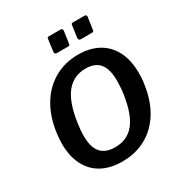

<svg xmlns="http://www.w3.org/2000/svg" viewBox="-217 -1109 1203 1274"><g transform="rotate(-30 385.0 -472.0)"><path d="M352 10Q260 10 195 -25.5Q130 -61 95.5 -129Q61 -197 61 -292Q61 -311 62.5 -332.5Q64 -354 67 -375Q84 -494 136 -578Q188 -662 268.5 -707Q349 -752 449 -752Q539 -752 604 -715.5Q669 -679 703.5 -610.5Q738 -542 738 -445Q738 -426 737 -405Q736 -384 732 -362Q716 -245 664.5 -161.5Q613 -78 533 -34Q453 10 352 10ZM357 -96Q450 -96 504.5 -163Q559 -230 580 -374Q584 -403 585.5 -427.5Q587 -452 587 -473Q587 -563 552 -605Q517 -647 446 -647Q353 -647 297 -577.5Q241 -508 220 -360Q216 -334 214 -310Q212 -286 212 -266Q212 -178 248 -137Q284 -96 357 -96ZM447 -936 434 -846Q433 -835 429 -833Q425 -831 413 -831H334Q323 -831 319.5 -836.5Q316 -842 317 -851L329 -942Q331 -950 333 -952Q335 -954 341 -954H433Q440 -954 444 -948.5Q448 -943 447 -936ZM630 -936 617 -846Q616 -835 612 -833Q608 -831 596 -831H517Q507 -831 503 -836.5Q499 -842 500 -851L513 -942Q515 -950 517 -952Q519 -954 525 -954H617Q624 -954 628 -948.5Q632 -943 630 -936Z"/></g></svg>

Font: Libre Franklin SemiBold
Style: Italic
Weight: 600
Italic angle: -8°
Designer: Pablo Impallari, Rodrigo Fuenzalida, Nhung Nguyen
Foundry: Impallari Type
Version: Version 3.000